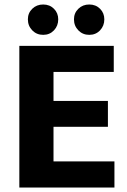

<svg xmlns="http://www.w3.org/2000/svg" viewBox="-20 -834 563 854"><path d="M66 -630H486V-514H218V-385H460V-270H218V-116H489V0H66ZM104 -748Q104 -776 123.5 -795Q143 -814 172 -814Q201 -814 220 -795Q239 -776 239 -748Q239 -719 220 -699Q201 -679 172 -679Q143 -679 123.5 -699Q104 -719 104 -748ZM309 -748Q309 -776 328.5 -795Q348 -814 377 -814Q406 -814 425 -795Q444 -776 444 -748Q444 -719 425 -699Q406 -679 377 -679Q348 -679 328.5 -699Q309 -719 309 -748Z"/></svg>

Font: Mukta Malar ExtraBold
Style: Regular
Weight: 800
Designer: Aadarsh Rajan, Girish Dalvi, Yashodeep Gholap
Foundry: Ek Type
Version: Version 2.538;PS 1.000;hotconv 16.6.51;makeotf.lib2.5.65220;